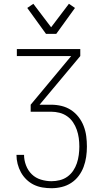

<svg xmlns="http://www.w3.org/2000/svg" viewBox="-20 -994 540 1014"><path d="M252 0Q228 0 204 -4Q180 -8 158.5 -18.5Q137 -29 119.5 -46Q102 -63 90.5 -84Q79 -105 73 -128.5Q67 -152 67 -176H107Q107 -148 117.5 -120.5Q128 -93 148 -73.5Q168 -54 196 -45.5Q224 -37 252 -37Q274 -37 296 -42.5Q318 -48 336 -61Q354 -74 366.5 -92.5Q379 -111 386 -132Q393 -153 396 -175.5Q399 -198 399 -220Q399 -243 396 -265Q393 -287 385.5 -308.5Q378 -330 365.5 -348.5Q353 -367 334.5 -380Q316 -393 294 -398.5Q272 -404 250 -404H142V-441L356 -698H69V-735H404V-698L189 -441H250Q278 -441 305 -434.5Q332 -428 355 -413Q378 -398 395 -376Q412 -354 422 -328Q432 -302 435.5 -274.5Q439 -247 439 -220Q439 -192 435 -165Q431 -138 421.5 -112.5Q412 -87 395.5 -65Q379 -43 356 -28Q333 -13 306 -6.5Q279 0 252 0ZM223 -815 124 -952 156 -974 250 -850 344 -974 376 -952 277 -815Z"/></svg>

Font: Iosevka Curly Extralight
Style: Regular
Weight: 200
Monospace: yes
Designer: Belleve Invis
Foundry: Belleve Invis
Version: Version 22.1.2; ttfautohint (v1.8.4)